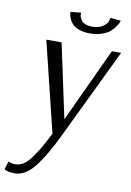

<svg xmlns="http://www.w3.org/2000/svg" viewBox="-118 -743 726 1064"><g transform="rotate(10 245.0 -210.5)"><path d="M-3 201Q14 210 36 210Q60 210 82 196Q104 182 126.5 150.5Q149 119 166.5 89Q184 59 210 7L86 -500H172L261 -83L455 -500H507L263 7Q205 128 153 194Q101 260 41 260Q23 260 8.5 257Q-6 254 -12 250L-17 247ZM324 -615Q360 -615 382.5 -630.5Q405 -646 410 -661L414 -676L415 -681L474 -675Q473 -671 470.5 -664.5Q468 -658 456.5 -640.5Q445 -623 429.5 -610Q414 -597 384.5 -586.5Q355 -576 318 -576Q281 -576 254.5 -586Q228 -596 216 -611Q204 -626 198 -640.5Q192 -655 192 -665L191 -675L251 -681L250 -676Q251 -676 250 -670Q249 -664 253 -654.5Q257 -645 263 -636.5Q269 -628 285 -621.5Q301 -615 324 -615Z"/></g></svg>

Font: ArsenalItalic
Style: Italic
Weight: 400
Italic angle: -9°
Designer: Andrij Shevchenko
Foundry: Stairsfor.com
Version: Version 1.000